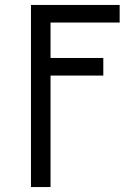

<svg xmlns="http://www.w3.org/2000/svg" viewBox="-20 -540 565 775"><path d="M105 215V-520H463V-449H184V-306H397V-235H184V215Z"/></svg>

Font: Iosevka Pride
Style: Regular
Weight: 400
Monospace: yes
Designer: Belleve Invis
Foundry: Belleve Invis
Version: Version 30.3.1; ttfautohint (v1.8.4)